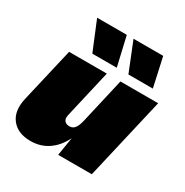

<svg xmlns="http://www.w3.org/2000/svg" viewBox="-170 -867 977 1014"><g transform="rotate(30 319.0 -360.0)"><path d="M153 10Q75 10 37 -38.5Q-1 -87 18 -169L95 -500H325L258 -210Q252 -185 262 -172.5Q272 -160 292 -160Q314 -160 326 -177Q338 -194 345 -226L408 -500H638L522 0H317L335 -112Q307 -54 260.5 -22Q214 10 153 10ZM314 -730 355 -553H206L133 -730ZM536 -730 575 -553H426L355 -730Z"/></g></svg>

Font: Work Sans Black
Style: Italic
Weight: 900
Italic angle: -13°
Designer: Wei Huang
Foundry: Wei Huang
Version: Version 2.009; ttfautohint (v1.8.3)